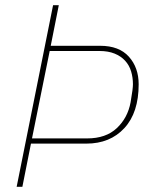

<svg xmlns="http://www.w3.org/2000/svg" viewBox="-20 -718 574 738"><path d="M44 0 184 -698H206L175 -542H365Q438 -542 475.5 -500Q513 -458 513 -394Q513 -285 458 -225.5Q403 -166 312 -166H99L66 0ZM103 -186H315Q387 -186 429 -225.5Q471 -265 482 -325Q487 -354 489 -370Q491 -386 491 -394Q491 -420 484 -443.5Q477 -467 461 -484.5Q445 -502 420.5 -512Q396 -522 362 -522H171Z"/></svg>

Font: IBM Plex Sans Condensed Thin
Style: Italic
Weight: 100
Width: 3
Italic angle: -11°
Designer: Mike Abbink, Paul van der Laan, Pieter van Rosmalen
Foundry: Bold Monday
Version: Version 1.3